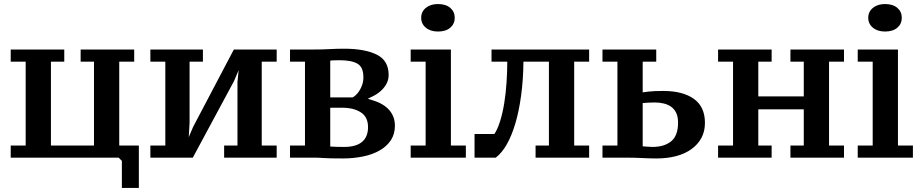

<svg xmlns="http://www.w3.org/2000/svg" viewBox="-20 -775 4568 950"><path d="M33 5V-55H107V-470H33V-530H298V-470H232V-55H445V-470H379V-530H644V-470H570V-55H667V155H583V21L567 5Z M724 -530H984V-470H918V-167L912 -64H900L936 -148L1137 -530H1349V-470H1275V-55H1349V5H1089V-55H1155V-370L1165 -468H1178L1138 -374L934 5H724V-55H798V-470H724Z M1934 -153Q1934 -111 1913.5 -80.5Q1893 -50 1857.5 -30Q1822 -10 1775 -0.5Q1728 9 1678 9Q1642 9 1619.5 8.5Q1597 8 1582.5 7Q1568 6 1558 5.5Q1548 5 1535 5H1415V-55H1489V-470H1415V-530H1529Q1555 -530 1574 -530.5Q1593 -531 1610.5 -532Q1628 -533 1645 -533.5Q1662 -534 1683 -534Q1784 -534 1843.5 -505Q1903 -476 1903 -404Q1903 -379 1891 -358Q1879 -337 1859.5 -321Q1840 -305 1816 -294.5Q1792 -284 1803 -286Q1801 -286 1831 -276.5Q1861 -267 1884.5 -250Q1908 -233 1921 -208.5Q1934 -184 1934 -153ZM1614 -50Q1622 -49 1644 -48.5Q1666 -48 1682 -48Q1742 -48 1771.5 -73Q1801 -98 1801 -146Q1801 -196 1765.5 -219Q1730 -242 1673 -242H1614ZM1614 -293H1724Q1730 -295 1739.5 -303.5Q1749 -312 1757.5 -325Q1766 -338 1772 -355Q1778 -372 1778 -393Q1778 -443 1748.5 -460Q1719 -477 1660 -477Q1648 -477 1632.5 -476.5Q1617 -476 1614 -475Z M2285 5H2012V-55H2086V-470H2012V-530H2211V-55H2285ZM2064 -687Q2064 -717 2087 -736Q2110 -755 2147 -755Q2186 -755 2208 -736Q2230 -717 2230 -687Q2230 -657 2208 -638Q2186 -619 2147 -619Q2110 -619 2087 -638Q2064 -657 2064 -687Z M2426 -112Q2441 -133 2454 -174Q2467 -215 2475 -265Q2483 -315 2486.5 -369.5Q2490 -424 2490 -470H2412V-530H2895V-470H2821V-55H2895V5H2630V-55H2696V-470H2570Q2569 -381 2558.5 -303Q2548 -225 2530 -164.5Q2512 -104 2488 -61.5Q2464 -19 2433 5H2328V-112Z M3160 -318Q3166 -319 3191 -322Q3216 -325 3262 -325Q3358 -325 3413 -286Q3468 -247 3468 -167Q3468 -125 3450.5 -92.5Q3433 -60 3401 -37Q3369 -14 3325 -2.5Q3281 9 3228 9Q3198 9 3158 7Q3118 5 3075 5H2961V-55H3035V-470H2961V-530H3227V-470H3160ZM3160 -51Q3165 -51 3180 -49.5Q3195 -48 3208 -48Q3267 -48 3301 -76Q3335 -104 3335 -168Q3335 -198 3325.5 -217Q3316 -236 3300.5 -247Q3285 -258 3264 -263Q3243 -268 3220 -268Q3203 -268 3186 -267Q3169 -266 3160 -265Z M3798 5H3533V-55H3607V-470H3533V-530H3798V-470H3732V-298H3957V-470H3891V-530H4156V-470H4082V-55H4156V5H3891V-55H3957V-234H3732V-55H3798Z M4497 5H4224V-55H4298V-470H4224V-530H4423V-55H4497ZM4276 -687Q4276 -717 4299 -736Q4322 -755 4359 -755Q4398 -755 4420 -736Q4442 -717 4442 -687Q4442 -657 4420 -638Q4398 -619 4359 -619Q4322 -619 4299 -638Q4276 -657 4276 -687Z"/></svg>

Font: PT Serif Caption
Style: Semibold
Weight: 600
Designer: A.Korolkova, O.Umpeleva, V.Yefimov
Foundry: ParaType Ltd
Version: Version 1.00;May 2, 2020;FontCreator 12.0.0.2544 64-bit